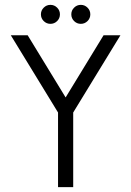

<svg xmlns="http://www.w3.org/2000/svg" viewBox="-20 -770 540 790"><path d="M187.5 -671.9Q171.4 -671.9 159.9 -683.3Q148.4 -694.8 148.4 -710.9Q148.4 -727.1 159.9 -738.5Q171.4 -750 187.5 -750Q203.6 -750 215.1 -738.5Q226.6 -727.1 226.6 -710.9Q226.6 -694.8 215.1 -683.3Q203.6 -671.9 187.5 -671.9ZM281.2 -307.1V0H218.8V-307.1L24.4 -625H93.8L250 -369.1L406.2 -625H475.6ZM312.5 -671.9Q296.4 -671.9 284.9 -683.3Q273.4 -694.8 273.4 -710.9Q273.4 -727.1 284.9 -738.5Q296.4 -750 312.5 -750Q328.6 -750 340.1 -738.5Q351.6 -727.1 351.6 -710.9Q351.6 -694.8 340.1 -683.3Q328.6 -671.9 312.5 -671.9Z"/></svg>

Font: Juliett
Style: Regular
Weight: 400
Designer: GGBotNet
Foundry: GGBotNet
Version: 0.60